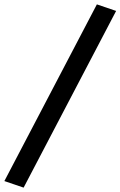

<svg xmlns="http://www.w3.org/2000/svg" viewBox="-59 -793 551 878"><path d="M49 65 -39 35 384 -773 472 -743Z"/></svg>

Font: Andada
Style: Bold Italic
Weight: 700
Italic angle: -8.29999°
Designer: Carolina Giovagnoli
Foundry: Carolina Giovagnoli
Version: Version 1.003